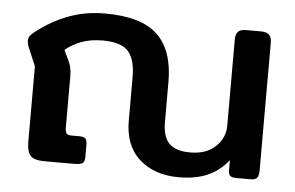

<svg xmlns="http://www.w3.org/2000/svg" viewBox="-44 -602 1045 680"><g transform="rotate(5 478.5 -262.5)"><path d="M420 -173V-325Q420 -387 394.5 -415.5Q369 -444 304 -444Q262 -444 230 -432.5Q198 -421 171 -399L186 -368Q194 -352 197 -339Q200 -326 200 -305V-125Q200 -110 205 -104.5Q210 -99 223 -99H251Q266 -99 272 -93Q278 -87 278 -72V-28Q278 -11 270.5 -5.5Q263 0 240 0H135Q98 0 85 -14.5Q72 -29 72 -64V-332L47 -391Q39 -409 39 -421Q39 -434 50 -444Q100 -487 164 -513.5Q228 -540 303 -540Q433 -540 490.5 -485Q548 -430 548 -318V-175Q548 -124 571 -100Q594 -76 646 -76Q703 -76 736 -107Q769 -138 769 -182V-488Q769 -507 777.5 -516Q786 -525 806 -525H859Q879 -525 888 -516Q897 -507 897 -488V-33Q897 -16 891 -8Q885 0 868 0H816Q802 0 795.5 -5.5Q789 -11 789 -24V-61Q758 -22 715.5 -3.5Q673 15 613 15Q526 15 472.5 -33.5Q419 -82 420 -173Z"/></g></svg>

Font: Mitr
Style: Regular
Weight: 400
Designer: Thanarat Vachiruckul
Foundry: Cadson Demak
Version: Version 1.002